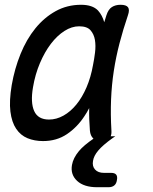

<svg xmlns="http://www.w3.org/2000/svg" viewBox="-20 -580 640 803"><path d="M445 143Q460 143 466 150.5Q472 158 469 173Q467 188 458 195.5Q449 203 434 203H386Q331 203 302.5 176.5Q274 150 281 110Q286 81 310 52Q330 28 371 0Q370 0 370 -1Q358 -12 356 -34Q352 -82 353 -128Q344 -110 333 -94Q303 -48 260 -19Q217 10 160 10Q124 10 95 -2Q66 -14 47.5 -41.5Q29 -69 23.5 -113.5Q18 -158 29 -224Q41 -293 66 -354.5Q91 -416 128 -461.5Q165 -507 213 -533.5Q261 -560 319 -560Q367 -560 390 -536Q408 -516 416 -487Q420 -501 425 -516Q433 -541 448 -550.5Q463 -560 484 -560Q508 -560 515.5 -549.5Q523 -539 515 -516Q495 -457 480 -399.5Q465 -342 456 -283.5Q447 -225 444.5 -163.5Q442 -102 446 -34Q447 -20 443 -10H462L449 -1Q410 27 391 49.5Q372 72 369 93Q365 115 377.5 129Q390 143 415 143ZM185 -80Q216 -80 245.5 -96.5Q275 -113 299.5 -143Q324 -173 342 -215Q360 -257 369 -308Q374 -332 377.5 -360.5Q381 -389 377 -413Q373 -437 358.5 -453.5Q344 -470 311 -470Q280 -470 249.5 -450.5Q219 -431 193 -397Q167 -363 147 -316Q127 -269 118 -215Q107 -151 123 -115.5Q139 -80 185 -80Z"/></svg>

Font: Maple Mono Normal NL
Style: Italic
Weight: 400
Italic angle: -10°
Monospace: yes
Designer: subframe7536
Version: Version 7.000